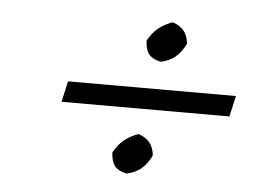

<svg xmlns="http://www.w3.org/2000/svg" viewBox="-36 -460 600 450"><g transform="rotate(5 263.5 -235.0)"><path d="M516 -257H121L110 -208H505ZM296 -367C298 -339 307 -328 332 -322H335C360 -328 376 -340 390 -367L391 -370C388 -394 378 -407 355 -416H352C324 -405 310 -392 297 -370ZM239 -99C241 -71 250 -60 275 -54H278C303 -60 319 -72 333 -99L334 -102C331 -126 321 -139 298 -148H295C267 -137 253 -124 240 -102Z"/></g></svg>

Font: Libertinus Sans
Style: Italic
Weight: 400
Italic angle: -12°
Designer: Philipp H. Poll, Khaled Hosny
Foundry: Caleb Maclennan
Version: Version 7.050;RELEASE